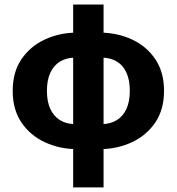

<svg xmlns="http://www.w3.org/2000/svg" viewBox="-20 -648 778 845"><path d="M302 176.7V-627.9H435.8V176.7ZM316.2 8.4Q240.7 7.5 176.8 -22.3Q113 -52.1 74.4 -108.9Q35.9 -165.8 35.9 -248.2Q35.9 -330.7 74.4 -387.4Q113 -444.2 176.8 -473.9Q240.7 -503.7 316.2 -504.5L308 -394.4Q271.4 -393.6 243.9 -376.9Q216.4 -360.2 201.5 -327.9Q186.5 -295.6 186.5 -248.2Q186.5 -200.8 201.5 -168.5Q216.4 -136.1 243.9 -119.3Q271.4 -102.5 308 -101.7ZM421.6 8.4 429.8 -101.7Q466.6 -102.5 494 -119.3Q521.4 -136.1 536.4 -168.5Q551.3 -200.8 551.3 -248.2Q551.3 -295.6 536.7 -327.9Q522.1 -360.2 494.7 -376.9Q467.3 -393.6 429.8 -394.4L421.6 -504.5Q497.8 -503.7 561.5 -473.9Q625.2 -444.2 663.6 -387.4Q701.9 -330.7 701.9 -248.2Q701.9 -165.8 663.4 -108.9Q624.8 -52.1 561.1 -22.3Q497.3 7.5 421.6 8.4Z"/></svg>

Font: Source Sans Variable
Style: Regular
Weight: 200
Designer: Paul D. Hunt
Foundry: Adobe Systems Incorporated
Version: Version 3.006;hotconv 1.0.111;makeotfexe 2.5.65597